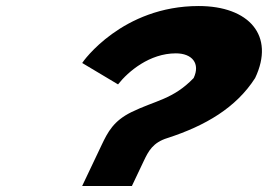

<svg xmlns="http://www.w3.org/2000/svg" viewBox="-20 -618 889 637"><path d="M371.6 -338C405.4 -381 476.3 -441 563.4 -441C617.8 -441 645.2 -407 622.4 -359C554 -288 495.6 -285 416 -246C357.2 -217 338.1 -181 317.2 -137L252.6 -1H417.6L457 -84C472.7 -117 487.2 -145 535.5 -160C662.1 -201 763.6 -261 826.4 -359C893.4 -500 806 -598 639.2 -598C385.6 -598 255.1 -414 252.7 -409Z"/></svg>

Font: Hussar
Style: BdSuprExtOblFive
Weight: 700
Foundry: Cannot Into Space Fonts
Version: Version 2.00